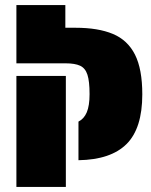

<svg xmlns="http://www.w3.org/2000/svg" viewBox="-20 -741 599 761"><path d="M291 -106V-259Q313 -270 324 -296Q335 -322 335 -368Q335 -419 326.5 -445Q318 -471 297.5 -480.5Q277 -490 240 -490H45V-721H239V-631H279Q369 -631 427.5 -606.5Q486 -582 515 -524.5Q544 -467 544 -367Q544 -232 481.5 -170Q419 -108 291 -106ZM45 0V-440H241V0Z"/></svg>

Font: Protest Guerrilla
Style: Regular
Weight: 400
Designer: Octavio Pardo
Foundry: Ashler Design
Version: Version 2.005; ttfautohint (v1.8.4.7-5d5b)